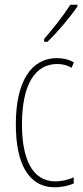

<svg xmlns="http://www.w3.org/2000/svg" viewBox="-20 -783 353 813"><path d="M308 -756V-763H278C244 -711 212 -671 167 -618V-606H181C220 -643 275 -707 308 -756ZM212 10C239 10 270 4 292 -6V-32C267 -21 240 -15 215 -15C114 -15 73 -114 73 -257C73 -427 130 -512 222 -512C244 -512 265 -507 283 -496L293 -519C272 -531 248 -537 221 -537C113 -537 47 -440 47 -256C47 -93 99 10 212 10Z"/></svg>

Font: Noto Sans Armenian ExtraCondensed Thin
Style: Regular
Weight: 100
Width: 2
Designer: Monotype Design Team
Foundry: Monotype Imaging Inc.
Version: Version 2.008